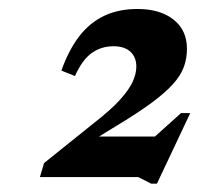

<svg xmlns="http://www.w3.org/2000/svg" viewBox="-20 -706 454 438"><path d="M281 -347.5 393 -448H414L338 -287H325L295.5 -302H71L80.5 -334L194.5 -425.5Q233 -455.5 253.8 -478.5Q274.5 -501.5 282.8 -519.8Q291 -538 291 -554Q291 -575.5 277.5 -588Q264 -600.5 239 -600.5Q211 -600.5 189.2 -585Q167.5 -569.5 151 -532.5L120 -545Q137 -592.5 161 -623.5Q185 -654.5 217.8 -670Q250.5 -685.5 293.5 -685.5Q345.5 -685.5 376 -661.2Q406.5 -637 406.5 -594.5Q406.5 -573 399.5 -553.5Q392.5 -534 374.5 -514Q356.5 -494 324.5 -470.5Q292.5 -447 242.5 -417L164.5 -369L176 -394.5H375.5Z"/></svg>

Font: Newsreader 16pt 16pt
Style: Bold Italic
Weight: 700
Italic angle: -17°
Version: Version 1.003